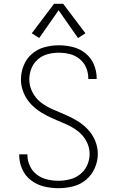

<svg xmlns="http://www.w3.org/2000/svg" viewBox="-20 -981 616 1009"><path d="M287 8Q326 8 364 -1.5Q402 -11 432 -36Q462 -61 478 -97.5Q494 -134 494 -172Q494 -208 480 -241.5Q466 -275 441.5 -301Q417 -327 386.5 -345.5Q356 -364 323.5 -378Q291 -392 258 -406Q225 -420 196.5 -441.5Q168 -463 151 -495.5Q134 -528 134 -563Q134 -593 145 -621Q156 -649 179 -669Q202 -689 231 -696.5Q260 -704 289 -704Q318 -704 346.5 -697Q375 -690 398 -671.5Q421 -653 432.5 -626Q444 -599 444 -570V-566H488V-571Q488 -608 473 -643Q458 -678 428.5 -701.5Q399 -725 362.5 -734Q326 -743 289 -743Q251 -743 214 -733Q177 -723 148 -698Q119 -673 104.5 -637Q90 -601 90 -563Q90 -528 104 -494Q118 -460 142.5 -434Q167 -408 197.5 -389.5Q228 -371 260.5 -357Q293 -343 325.5 -329Q358 -315 387 -293.5Q416 -272 433.5 -240Q451 -208 451 -172Q451 -142 438.5 -113.5Q426 -85 401.5 -65.5Q377 -46 347 -38.5Q317 -31 287 -31Q257 -31 227.5 -38Q198 -45 174 -63Q150 -81 137 -109Q124 -137 124 -166V-170H81V-165Q81 -127 97 -91.5Q113 -56 143.5 -33Q174 -10 211.5 -1Q249 8 287 8ZM186 -781 288 -927 390 -781 429 -806 312 -961H264L147 -806Z"/></svg>

Font: Iosevka Sparkle Extralight
Style: Regular
Weight: 200
Designer: Belleve Invis
Foundry: Belleve Invis
Version: Version 4.5.0; ttfautohint (v1.8.3)